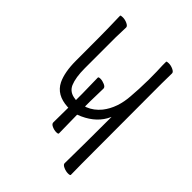

<svg xmlns="http://www.w3.org/2000/svg" viewBox="-205 -803 911 911"><g transform="rotate(45 250.0 -348.0)"><path d="M373 -330 364 -312Q330 -252 250 -222L252 -98Q252 -93 238.5 -93Q225 -93 210.5 -99.5Q196 -106 196 -116L197 -216H192Q115 -220 87 -277Q65 -323 65 -399Q65 -597 64 -618L62 -698Q62 -702 77 -702Q92 -702 107 -695Q122 -688 122 -679L120 -612V-403Q120 -342 135 -306Q150 -272 191 -268L197 -267V-310L195 -416Q195 -421 208 -421Q221 -421 236 -414.5Q251 -408 251 -398L249 -309V-283V-276L256 -278Q292 -292 319 -325Q363 -381 368 -467Q372 -509 373 -580Q373 -641 371 -673V-698Q371 -702 385.5 -702Q400 -702 415 -695Q430 -688 430 -679L429 -608L430 -75Q431 -10 431 1Q431 6 416.5 6Q402 6 386.5 -1Q371 -8 371 -17Q373 -149 373 -310Z"/></g></svg>

Font: Moon Stars Kai HW Light
Style: Regular
Weight: 300
Designer: GuiWonder
Version: Version 1.101